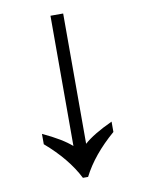

<svg xmlns="http://www.w3.org/2000/svg" viewBox="-80 -748 596 804"><g transform="rotate(-10 218.0 -346.0)"><path d="M207 0Q163 -87 70 -167V-211Q152 -173 191 -138V-692H245V-138Q284 -173 366 -211V-167Q273 -87 229 0Z"/></g></svg>

Font: bangla15
Style: Regular
Weight: 400
Designer: Jelle Bosma - Monotype Design Team
Foundry: Monotype Imaging Inc.
Version: Version 2.006